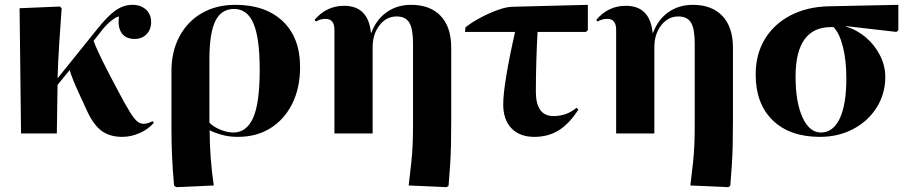

<svg xmlns="http://www.w3.org/2000/svg" viewBox="-20 -552 3767 794"><path d="M486 14Q435 14 402 -9.5Q369 -33 343 -87Q324 -128 302 -176Q280 -224 268 -262L218 -201L215 0H67L61 -518L228 -525L235 -518Q230 -449 225 -373.5Q220 -298 218 -228L379 -428Q425 -486 458 -509Q491 -532 528 -532Q562 -532 583.5 -512.5Q605 -493 605 -461Q605 -430 586 -410.5Q567 -391 537 -391Q500 -391 483 -415.5Q466 -440 472 -484Q457 -481 435.5 -462.5Q414 -444 393 -416L367 -383Q380 -348 406.5 -295Q433 -242 470 -173Q500 -116 518 -87.5Q536 -59 548 -49.5Q560 -40 574 -40Q591 -40 611 -51L616 -44Q594 -18 558 -2Q522 14 486 14Z M709 222 700 216Q694 153 691.5 94Q689 35 689 -23V-258Q689 -339 722 -401Q755 -463 814.5 -497.5Q874 -532 953 -532Q1078 -532 1149.5 -464Q1221 -396 1221 -275Q1221 -188 1188.5 -123Q1156 -58 1098.5 -22Q1041 14 964 14Q926 14 895 5Q864 -4 848 -13H847Q847 98 864 215ZM945 -4Q1000 -4 1027 -65Q1054 -126 1054 -264Q1054 -394 1028.5 -454.5Q1003 -515 948 -515Q895 -515 870.5 -465Q846 -415 846 -307V-45Q860 -29 889.5 -16.5Q919 -4 945 -4Z M1827 222 1670 215Q1677 158 1681 119.5Q1685 81 1686.5 45Q1688 9 1688 -40V-373Q1688 -433 1672.5 -458.5Q1657 -484 1620 -484Q1578 -484 1549.5 -447.5Q1521 -411 1521 -357V0H1363V-429Q1363 -474 1326 -474Q1305 -474 1286 -463L1281 -470Q1330 -528 1403 -528Q1503 -528 1514 -416L1516 -417Q1536 -471 1579 -501.5Q1622 -532 1680 -532Q1759 -532 1802.5 -486Q1846 -440 1846 -355V-50Q1846 5 1845 48Q1844 91 1841.5 130.5Q1839 170 1835 216Z M2190 14Q2129 14 2095 -21.5Q2061 -57 2061 -121Q2061 -161 2073.5 -237.5Q2086 -314 2110 -420H1903L1905 -439Q1931 -460 1968 -479.5Q2005 -499 2040.5 -511.5Q2076 -524 2100 -524L2411 -532V-427L2403 -420H2203Q2200 -368 2198 -300.5Q2196 -233 2196 -173Q2196 -72 2269 -72Q2323 -72 2364 -106L2372 -99Q2334 -40 2290.5 -13Q2247 14 2190 14Z M2992 222 2835 215Q2842 158 2846 119.5Q2850 81 2851.5 45Q2853 9 2853 -40V-373Q2853 -433 2837.5 -458.5Q2822 -484 2785 -484Q2743 -484 2714.5 -447.5Q2686 -411 2686 -357V0H2528V-429Q2528 -474 2491 -474Q2470 -474 2451 -463L2446 -470Q2495 -528 2568 -528Q2668 -528 2679 -416L2681 -417Q2701 -471 2744 -501.5Q2787 -532 2845 -532Q2924 -532 2967.5 -486Q3011 -440 3011 -355V-50Q3011 5 3010 48Q3009 91 3006.5 130.5Q3004 170 3000 216Z M3371 14Q3246 14 3175.5 -54.5Q3105 -123 3105 -244Q3105 -327 3142.5 -389.5Q3180 -452 3248.5 -488Q3317 -524 3408 -526L3695 -532V-427L3687 -420L3479 -444V-442Q3525 -428 3561.5 -396.5Q3598 -365 3619.5 -322.5Q3641 -280 3641 -234Q3641 -164 3605.5 -107.5Q3570 -51 3508.5 -18.5Q3447 14 3371 14ZM3375 -4Q3425 -4 3452.5 -61.5Q3480 -119 3480 -228Q3480 -302 3466 -358Q3452 -414 3427 -440H3417Q3270 -440 3270 -235Q3270 -130 3298.5 -67Q3327 -4 3375 -4Z"/></svg>

Font: Literata 72pt
Style: Bold
Weight: 700
Designer: Latin by Veronika Burian and Jose Scaglione. Greek by Irene Vlachou. Cyrillic by Vera Evstafieva.
Foundry: TypeTogether
Version: Version 3.002